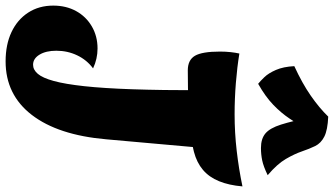

<svg xmlns="http://www.w3.org/2000/svg" viewBox="-282 -882 1191 685"><g transform="rotate(90 313.5 -539.5)"><path d="M190 36Q130 36 85.5 15Q41 -6 16 -44.5Q-9 -83 -9 -134Q-9 -180 10.5 -215.5Q30 -251 65 -271.5Q100 -292 144 -292Q181 -292 215 -276Q185 -254 168.5 -219.5Q152 -185 152 -145Q152 -108 166 -85Q180 -62 202 -62Q220 -62 234.5 -79Q249 -96 260 -136Q271 -176 278.5 -245Q286 -314 289.5 -417Q293 -520 293 -663L505 -738L468 -323Q453 -151 381 -57.5Q309 36 190 36ZM222 -614Q185 -614 170 -639.5Q155 -665 155 -729Q155 -749 157 -767Q159 -785 162 -798Q211 -790 267 -785.5Q323 -781 379 -781Q444 -781 509 -788.5Q574 -796 636 -809Q632 -761 617.5 -725.5Q603 -690 577 -668Q551 -646 513 -636Q486 -629 443 -624Q400 -619 344 -616.5Q288 -614 222 -614ZM270 -865Q261 -872 246.5 -887Q232 -902 220.5 -928.5Q209 -955 207 -994Q268 -1022 312 -1052.5Q356 -1083 387 -1115Q435 -1113 458.5 -1101Q482 -1089 492 -1068.5Q502 -1048 511 -1021.5Q520 -995 538 -964Q556 -933 596 -899Q565 -884 543.5 -879.5Q522 -875 499 -875Q466 -875 447 -891Q428 -907 415.5 -946.5Q403 -986 388 -1058L433 -1038Q414 -1007 394 -977Q374 -947 345 -919Q316 -891 270 -865Z"/></g></svg>

Font: Merienda Black
Style: Regular
Weight: 900
Designer: Eduardo Rodriguez Tunni
Foundry: Eduardo Rodriguez Tunni
Version: Version 2.001